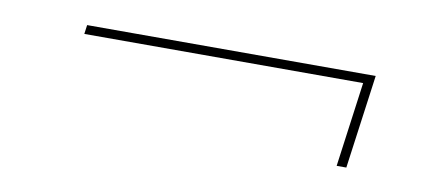

<svg xmlns="http://www.w3.org/2000/svg" viewBox="-31 -398 667 295"><g transform="rotate(10 302.0 -250.0)"><path d="M537.1 -323.2 535.2 -309.1 517.1 -176.8H502L520 -309.1H85L86.9 -323.2Z"/></g></svg>

Font: Human Sans Thin
Style: Italic
Weight: 100
Italic angle: -8°
Designer: Tim Radville
Foundry: Continuum
Version: Version 1.000;FEAKit 1.0